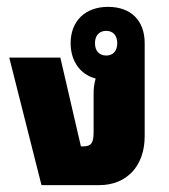

<svg xmlns="http://www.w3.org/2000/svg" viewBox="-20 -540 494 560"><path d="M101 0H269C350 0 402 -56 402 -143V-414C402 -480 362 -520 295 -520C229 -520 186 -479 186 -414C186 -361 215 -322 259 -311C254 -293 253 -280 253 -266V-154C253 -123 246 -113 222 -113H216L156 -372H7ZM290 -378C269 -378 257 -392 257 -414C257 -436 269 -450 290 -450C310 -450 322 -436 322 -414C322 -392 310 -378 290 -378Z"/></svg>

Font: Noto Sans Thai Looped UI Narrow ExtraBold
Style: Regular
Weight: 800
Width: 4
Designer: Cadson Demak Team
Foundry: Cadson Demak Co., Ltd.
Version: Version 1.000